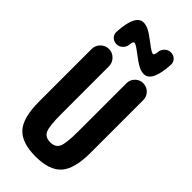

<svg xmlns="http://www.w3.org/2000/svg" viewBox="-305 -1040 1110 1110"><g transform="rotate(45 250.0 -485.0)"><path d="M323.2 -917Q325.2 -939.5 341.3 -954.6Q357.4 -969.7 377.9 -969.7Q400.4 -969.7 415 -955.1Q429.7 -940.4 428.7 -918Q419.9 -769.5 355.5 -769.5Q334 -769.5 310.1 -782.2Q286.1 -794.9 240.2 -830.1Q201.2 -860.4 189.9 -860.4Q178.7 -860.4 176.8 -833Q174.8 -810.5 158.7 -795.4Q142.6 -780.3 122.1 -780.3Q99.6 -780.3 85 -794.9Q70.3 -809.6 71.3 -832Q80.1 -980.5 144.5 -980.5Q166 -980.5 189.9 -967.8Q213.9 -955.1 259.8 -919.9Q298.8 -889.6 310.1 -889.6Q321.3 -889.6 323.2 -917ZM460 -661.1V-230.5Q460 -98.6 411.1 -44.4Q362.3 9.8 250 9.8Q137.7 9.8 88.9 -43.9Q40 -97.7 40 -230.5V-659.2Q40 -688.5 61 -709.5Q82 -730.5 110.8 -730.5Q139.6 -730.5 160.6 -709.5Q181.6 -688.5 181.6 -659.2V-269.5Q181.6 -168.9 196.3 -138.7Q210.9 -108.4 252 -108.4Q293 -108.4 307.6 -138.7Q322.3 -168.9 322.3 -269.5V-661.1Q322.3 -690.4 342.3 -710.4Q362.3 -730.5 391.1 -730.5Q419.9 -730.5 439.9 -710.4Q460 -690.4 460 -661.1Z"/></g></svg>

Font: Rounded-X Mgen+ 2m bold
Style: Bold
Weight: 700
Designer: [Source Han Sans]
Ryoko NISHIZUKA  (kana & ideographs); Paul D. Hunt (Latin, Greek & Cyrillic); Wenlong ZHANG  (bopomofo
Version: Version 1.059.20150602